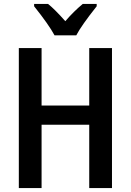

<svg xmlns="http://www.w3.org/2000/svg" viewBox="-20 -959 666 979"><path d="M435 0V-323H192V0H76V-714H192V-421H435V-714H551V0ZM473 -927Q395 -829 369 -779H258Q229 -833 154 -927V-939H225Q259 -912 313 -851Q356 -901 402 -939H473Z"/></svg>

Font: Noto Sans Display Medium Narrow
Style: Regular
Weight: 500
Width: 4
Designer: Monotype Design team
Foundry: Monotype Imaging Inc.
Version: Version 1.000